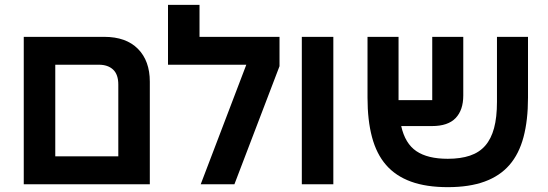

<svg xmlns="http://www.w3.org/2000/svg" viewBox="-20 -760 2261 792"><path d="M78 -608H410Q500 -608 549 -558.5Q598 -509 598 -423V0H78ZM468 -115V-411Q468 -453 446.5 -473Q425 -493 388 -493H208V-115Z M996 -493H673V-740H803V-608H1133V-487L947 0H808Z M1225 -608H1355V0H1225Z M1827 12Q1738 12 1675 -11Q1612 -34 1572.5 -79.5Q1533 -125 1514.5 -194.5Q1496 -264 1496 -357V-608H1624V-347H1763V-608H1891V-366Q1891 -306 1859.5 -273Q1828 -240 1762 -240H1635Q1651 -168 1697.5 -136.5Q1744 -105 1827 -105Q1880 -105 1918.5 -118Q1957 -131 1981.5 -159Q2006 -187 2018 -231.5Q2030 -276 2030 -340V-608H2158V-357Q2158 -264 2139.5 -194.5Q2121 -125 2081.5 -79.5Q2042 -34 1979 -11Q1916 12 1827 12Z"/></svg>

Font: IBM Plex Sans Hebrew SemiBold
Style: Regular
Weight: 600
Designer: Mike Abbink, Paul van der Laan, Pieter van Rosmalen, Yanek Iontef
Foundry: Bold Monday
Version: Version 1.2